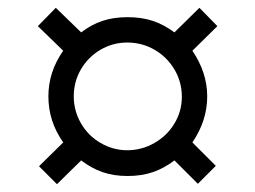

<svg xmlns="http://www.w3.org/2000/svg" viewBox="-20 -539 654 492"><path d="M80 -113 142 -174Q104 -228 104 -292Q104 -355 142 -409L77 -472L123 -519L188 -456Q214 -476 242.5 -485.5Q271 -495 307 -495Q343 -495 371.5 -485.5Q400 -476 427 -456L491 -519L537 -472L473 -409Q511 -353 511 -292Q511 -230 473 -174L533 -114L487 -68L427 -128Q401 -108 372 -98Q343 -88 307 -88Q271 -88 242.5 -98Q214 -108 188 -128L126 -67ZM446 -291Q446 -329 427 -361Q408 -393 376 -411.5Q344 -430 306 -430Q269 -430 237.5 -411.5Q206 -393 187.5 -361.5Q169 -330 169 -292Q169 -255 187.5 -223Q206 -191 238 -172.5Q270 -154 306 -154Q343 -154 375.5 -172.5Q408 -191 427 -222.5Q446 -254 446 -291Z"/></svg>

Font: Taviraj Bold
Style: Regular
Weight: 700
Designer: Katatrad Team
Foundry: CadsonDemak
Version: Version 1.030